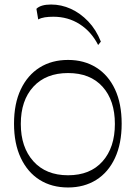

<svg xmlns="http://www.w3.org/2000/svg" viewBox="-20 -821 600 849"><path d="M281 8Q209 8 155.5 -25.5Q102 -59 72 -122.5Q42 -186 42 -274Q42 -363 72 -426Q102 -489 155.5 -522.5Q209 -556 281 -556Q352 -556 405.5 -522.5Q459 -489 488.5 -426Q518 -363 518 -274Q518 -186 488.5 -122.5Q459 -59 405.5 -25.5Q352 8 281 8ZM281 -46Q379 -46 433.5 -107.5Q488 -169 488 -273Q488 -377 433.5 -437.5Q379 -498 281 -498Q183 -498 127.5 -437.5Q72 -377 72 -273Q72 -170 127.5 -108Q183 -46 281 -46ZM414 -622Q384 -681 332.5 -714Q281 -747 216 -747Q195 -747 178.5 -744.5Q162 -742 149 -735L141 -782Q160 -801 206 -801Q251 -801 293 -782Q335 -763 370 -726.5Q405 -690 426 -637Z"/></svg>

Font: Savate ExtraLight
Style: Regular
Weight: 200
Designer: Max Esnée
Foundry: Plomb Type
Version: Version 2.000